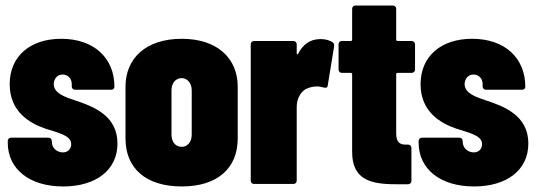

<svg xmlns="http://www.w3.org/2000/svg" viewBox="-20 -665 1936 693"><path d="M208 8C326 8 404 -51 404 -147C404 -248 317 -281 250 -303C217 -314 174 -328 174 -361C174 -377 184 -396 206 -396C224 -396 239 -383 239 -361V-353C239 -346 244 -341 251 -341H381C388 -341 393 -345 393 -352C393 -456 319 -525 201 -525C90 -525 15 -463 15 -361C15 -261 88 -220 143 -201C188 -186 237 -177 237 -145C237 -128 226 -115 207 -115C187 -115 167 -129 167 -154V-156C167 -163 162 -168 155 -168H20C13 -168 8 -163 8 -156V-150C8 -55 86 8 208 8Z M636 8C764 8 838 -57 838 -165V-352C838 -455 764 -525 636 -525C507 -525 433 -455 433 -352V-165C433 -57 507 8 636 8ZM636 -135C614 -135 599 -152 599 -179V-339C599 -365 614 -383 636 -383C656 -383 672 -365 672 -339V-179C672 -152 656 -135 636 -135Z M1137 -524C1097 -524 1072 -502 1056 -471C1054 -467 1051 -468 1051 -473V-505C1051 -512 1046 -517 1039 -517H897C890 -517 885 -512 885 -505V-13C885 -6 890 -1 897 -1H1039C1046 -1 1051 -6 1051 -13V-280C1051 -310 1067 -339 1092 -347C1102 -351 1113 -353 1124 -353C1133 -353 1142 -351 1149 -349C1157 -347 1162 -348 1163 -357L1186 -498C1187 -505 1185 -509 1180 -513C1170 -519 1156 -524 1137 -524Z M1478 -414V-505C1478 -512 1473 -517 1466 -517H1415C1412 -517 1410 -519 1410 -522V-633C1410 -640 1405 -645 1398 -645H1263C1256 -645 1251 -640 1251 -633V-522C1251 -519 1249 -517 1246 -517H1214C1207 -517 1202 -512 1202 -505V-414C1202 -407 1207 -402 1214 -402H1246C1249 -402 1251 -400 1251 -397V-117C1251 -18 1315 0 1408 0H1453C1460 0 1465 -5 1465 -12V-131C1465 -138 1460 -143 1453 -143H1448C1425 -142 1410 -150 1410 -183V-397C1410 -400 1412 -402 1415 -402H1466C1473 -402 1478 -407 1478 -414Z M1691 8C1809 8 1887 -51 1887 -147C1887 -248 1800 -281 1733 -303C1700 -314 1657 -328 1657 -361C1657 -377 1667 -396 1689 -396C1707 -396 1722 -383 1722 -361V-353C1722 -346 1727 -341 1734 -341H1864C1871 -341 1876 -345 1876 -352C1876 -456 1802 -525 1684 -525C1573 -525 1498 -463 1498 -361C1498 -261 1571 -220 1626 -201C1671 -186 1720 -177 1720 -145C1720 -128 1709 -115 1690 -115C1670 -115 1650 -129 1650 -154V-156C1650 -163 1645 -168 1638 -168H1503C1496 -168 1491 -163 1491 -156V-150C1491 -55 1569 8 1691 8Z"/></svg>

Font: Barlow Condensed ExtraBold
Style: Regular
Weight: 800
Width: 3
Designer: Jeremy Tribby
Foundry: Tribby Type
Version: Version 1.422;hotconv 1.0.109;makeotfexe 2.5.65596